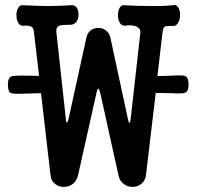

<svg xmlns="http://www.w3.org/2000/svg" viewBox="-20 -735 790 770"><path d="M244.1 -257.8 206.1 -605.5Q203.1 -626 219.7 -632.8Q230.5 -635.7 262.7 -635.7Q277.3 -635.7 287.1 -648.4Q294.9 -660.2 294.9 -676.8Q294.9 -694.3 287.1 -705.1Q277.3 -716.8 262.7 -713.9Q214.8 -710.9 172.9 -710.9Q136.7 -710.9 72.3 -713.9Q59.6 -715.8 52.7 -703.1Q45.9 -691.4 45.9 -673.8Q45.9 -656.2 52.7 -644.5Q59.6 -630.9 72.3 -631.8Q97.7 -633.8 107.4 -627Q115.2 -621.1 116.2 -605.5L136.7 -430.7L85.9 -431.6Q36.1 -432.6 25.4 -428.7Q11.7 -422.9 11.7 -396.5Q11.7 -368.2 22.5 -362.3Q31.2 -357.4 74.2 -359.4L144.5 -361.3L182.6 -32.2Q184.6 -9.8 201.2 2.9Q215.8 14.6 236.3 14.6Q255.9 14.6 271.5 2.9Q288.1 -9.8 293 -32.2L365.2 -354.5Q370.1 -379.9 374 -379.9Q377.9 -379.9 383.8 -354.5L455.1 -32.2Q459 -9.8 476.6 2.9Q491.2 14.6 511.7 14.6Q531.2 14.6 545.9 2.9Q562.5 -9.8 565.4 -32.2L604.5 -362.3L668.9 -361.3Q712.9 -358.4 722.7 -363.3Q736.3 -369.1 736.3 -395.5Q736.3 -423.8 722.7 -429.7Q712.9 -434.6 670.9 -431.6L611.3 -429.7L631.8 -605.5Q633.8 -623 640.6 -627.9Q645.5 -630.9 662.1 -630.9H671.9Q685.5 -628.9 694.3 -643.6Q702.1 -656.2 702.1 -674.8Q702.1 -694.3 694.3 -706.1Q685.5 -718.8 671.9 -713.9Q633.8 -710 579.1 -710.9Q533.2 -710.9 481.4 -713.9Q467.8 -716.8 460 -704.1Q453.1 -692.4 453.1 -674.8Q453.1 -656.2 460 -644.5Q467.8 -630.9 481.4 -631.8Q507.8 -636.7 526.4 -628.9Q543.9 -621.1 543 -605.5L503.9 -256.8Q502 -242.2 499 -242.2Q496.1 -242.2 493.2 -256.8L422.9 -583Q418.9 -602.5 404.3 -613.3Q391.6 -623 374 -623Q357.4 -623 343.8 -613.3Q330.1 -602.5 326.2 -583L254.9 -257.8Q251 -243.2 248 -243.2Q245.1 -243.2 244.1 -257.8Z"/></svg>

Font: Gungsuh
Style: Regular
Weight: 400
Version: Version 2.21